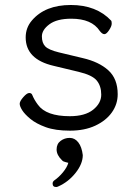

<svg xmlns="http://www.w3.org/2000/svg" viewBox="-20 -506 550 770"><path d="M195 -242Q83 -268 83 -356Q83 -395 108 -424Q161 -486 264 -486Q367 -486 426 -423Q428 -421 428 -411Q428 -401 417.5 -385Q407 -369 398.5 -369Q390 -369 380 -382Q348 -431 266 -431Q208 -431 178 -408.5Q148 -386 148 -360Q148 -334 161.5 -320Q175 -306 216 -296L312 -273Q377 -258 414.5 -224Q452 -190 452 -128Q452 -88 428.5 -55Q405 -22 362 -2Q319 18 260.5 18Q202 18 163.5 4Q125 -10 102 -29Q79 -48 69 -64Q59 -80 59 -90Q59 -100 73.5 -116.5Q88 -133 97 -133Q106 -133 109 -126Q117 -106 132 -86Q165 -40 260 -40Q321 -40 353.5 -66Q386 -92 386 -126.5Q386 -161 368 -183Q350 -205 295 -218ZM205 244Q191 244 191 230Q191 223 197 218Q216 205 232.5 185Q249 165 254 147Q252 146 242.5 144Q233 142 229 137Q207 116 207 93.5Q207 71 223 59Q239 47 259.5 47Q280 47 294 65Q308 83 312 116Q312 151 283 187.5Q254 224 213 242Q209 244 205 244Z"/></svg>

Font: Moon Stars Kai T
Style: Regular
Weight: 400
Designer: GuiWonder
Version: Version 1.101